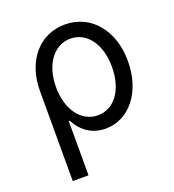

<svg xmlns="http://www.w3.org/2000/svg" viewBox="-136 -656 872 961"><g transform="rotate(-20 300.0 -175.0)"><path d="M176 -89C209 -26 263 10 333 10C460 10 552 -108 552 -270C552 -435 456 -550 317 -550C181 -550 87 -439 87 -280V200H171V-89ZM169 -270C169 -390 231 -474 319 -474C407 -474 467 -391 467 -270C467 -149 407 -66 319 -66C231 -66 169 -150 169 -270Z"/></g></svg>

Font: CommitMonoNiceRocks
Style: Regular
Weight: 400
Monospace: yes
Designer: Eigil Nikolajsen
Foundry: Eigil Nikolajsen
Version: Version 1.143